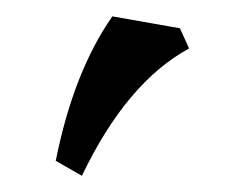

<svg xmlns="http://www.w3.org/2000/svg" viewBox="-20 -739 302 237"><path d="M81.1 -522 48.8 -540.5Q70.8 -650.4 118.7 -718.8L202.1 -704.1L213.4 -679.2Q136.2 -637.2 81.1 -522Z"/></svg>

Font: Kelvinch
Style: Bold
Weight: 700
Designer: Paul James Miller
Foundry: High-Logic / Made with FontCreator
Version: Version 3.501;March 28, 2021;FontCreator 13.0.0.2683 64-bit